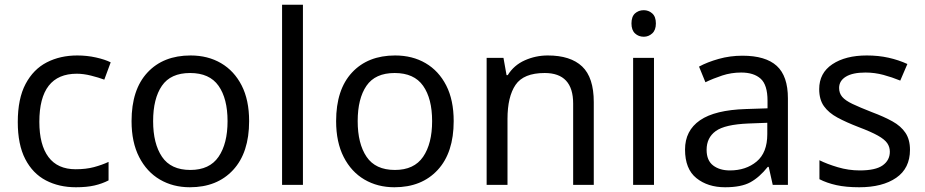

<svg xmlns="http://www.w3.org/2000/svg" viewBox="-20 -780 3904 810"><path d="M300 10Q229 10 173.5 -19Q118 -48 86.5 -109Q55 -170 55 -265Q55 -364 88 -426Q121 -488 177.5 -517Q234 -546 306 -546Q347 -546 385 -537.5Q423 -529 447 -517L420 -444Q396 -453 364 -461Q332 -469 304 -469Q146 -469 146 -266Q146 -169 184.5 -117.5Q223 -66 299 -66Q343 -66 376.5 -75Q410 -84 438 -97V-19Q411 -5 378.5 2.5Q346 10 300 10Z M1031 -269Q1031 -136 963.5 -63Q896 10 781 10Q710 10 654.5 -22.5Q599 -55 567 -117.5Q535 -180 535 -269Q535 -402 602 -474Q669 -546 784 -546Q857 -546 912.5 -513.5Q968 -481 999.5 -419.5Q1031 -358 1031 -269ZM626 -269Q626 -174 663.5 -118.5Q701 -63 783 -63Q864 -63 902 -118.5Q940 -174 940 -269Q940 -364 902 -418Q864 -472 782 -472Q700 -472 663 -418Q626 -364 626 -269Z M1258 0H1170V-760H1258Z M1894 -269Q1894 -136 1826.5 -63Q1759 10 1644 10Q1573 10 1517.5 -22.5Q1462 -55 1430 -117.5Q1398 -180 1398 -269Q1398 -402 1465 -474Q1532 -546 1647 -546Q1720 -546 1775.5 -513.5Q1831 -481 1862.5 -419.5Q1894 -358 1894 -269ZM1489 -269Q1489 -174 1526.5 -118.5Q1564 -63 1646 -63Q1727 -63 1765 -118.5Q1803 -174 1803 -269Q1803 -364 1765 -418Q1727 -472 1645 -472Q1563 -472 1526 -418Q1489 -364 1489 -269Z M2291 -546Q2387 -546 2436 -499.5Q2485 -453 2485 -349V0H2398V-343Q2398 -472 2278 -472Q2189 -472 2155 -422Q2121 -372 2121 -278V0H2033V-536H2104L2117 -463H2122Q2148 -505 2194 -525.5Q2240 -546 2291 -546Z M2696 -737Q2716 -737 2731.5 -723.5Q2747 -710 2747 -681Q2747 -653 2731.5 -639Q2716 -625 2696 -625Q2674 -625 2659 -639Q2644 -653 2644 -681Q2644 -710 2659 -723.5Q2674 -737 2696 -737ZM2739 -536V0H2651V-536Z M3112 -545Q3210 -545 3257 -502Q3304 -459 3304 -365V0H3240L3223 -76H3219Q3184 -32 3145.5 -11Q3107 10 3039 10Q2966 10 2918 -28.5Q2870 -67 2870 -149Q2870 -229 2933 -272.5Q2996 -316 3127 -320L3218 -323V-355Q3218 -422 3189 -448Q3160 -474 3107 -474Q3065 -474 3027 -461.5Q2989 -449 2956 -433L2929 -499Q2964 -518 3012 -531.5Q3060 -545 3112 -545ZM3138 -259Q3038 -255 2999.5 -227Q2961 -199 2961 -148Q2961 -103 2988.5 -82Q3016 -61 3059 -61Q3127 -61 3172 -98.5Q3217 -136 3217 -214V-262Z M3819 -148Q3819 -70 3761 -30Q3703 10 3605 10Q3549 10 3508.5 1Q3468 -8 3437 -24V-104Q3469 -88 3514.5 -74.5Q3560 -61 3607 -61Q3674 -61 3704 -82.5Q3734 -104 3734 -140Q3734 -160 3723 -176Q3712 -192 3683.5 -208Q3655 -224 3602 -244Q3550 -264 3513 -284Q3476 -304 3456 -332Q3436 -360 3436 -404Q3436 -472 3491.5 -509Q3547 -546 3637 -546Q3686 -546 3728.5 -536.5Q3771 -527 3808 -510L3778 -440Q3744 -454 3707 -464Q3670 -474 3631 -474Q3577 -474 3548.5 -456.5Q3520 -439 3520 -409Q3520 -387 3533 -371.5Q3546 -356 3576.5 -341.5Q3607 -327 3658 -307Q3709 -288 3745 -268Q3781 -248 3800 -219.5Q3819 -191 3819 -148Z"/></svg>

Font: Noto Sans Mende Kikakui
Style: Regular
Weight: 400
Designer: Monotype Design Team
Foundry: Monotype Imaging Inc.
Version: Version 2.003; ttfautohint (v1.8.4.7-5d5b)